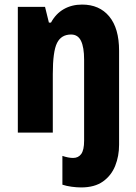

<svg xmlns="http://www.w3.org/2000/svg" viewBox="-20 -580 597 840"><path d="M335 240Q316 240 293.5 237Q271 234 253 228V102Q279 111 300 111Q323 111 335.5 93.5Q348 76 348 36V-319Q348 -373 334.5 -401Q321 -429 291 -429Q248 -429 229.5 -392Q211 -355 211 -256V0H58V-550H177L194 -481H203Q224 -520 259 -540Q294 -560 339 -560Q415 -560 458 -508Q501 -456 501 -358V53Q501 103 484 145.5Q467 188 430.5 214Q394 240 335 240Z"/></svg>

Font: Noto Sans Lao Condensed ExtraBold
Style: Regular
Weight: 800
Width: 3
Designer: Monotype Design Team
Foundry: Monotype Imaging Inc.
Version: Version 2.003; ttfautohint (v1.8.4.7-5d5b)